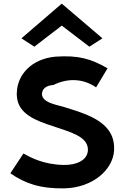

<svg xmlns="http://www.w3.org/2000/svg" viewBox="-20 -1024 689 1057"><path d="M98 -813 169 -767 320 -883 472 -767 544 -813 320 -1004ZM274 -556C343 -591 431 -597 509 -543L572 -648C482 -700 412 -721 284 -712C150 -699 77 -610 73 -519C72 -510 72 -501 73 -493C80 -397 175 -360 279 -327C366 -297 464 -273 464 -200C464 -140 397 -114 329 -116C220 -118 148 -157 109 -179L37 -70C119 -13 202 15 335 13C492 9 601 -90 608 -194V-219C601 -358 450 -398 329 -436C278 -450 216 -461 211 -503C210 -536 236 -554 274 -556Z"/></svg>

Font: Bluebird
Style: Ext
Weight: 400
Designer: Jasper
Foundry: Cannot Into Space Fonts
Version: Version 0.98